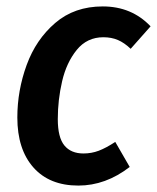

<svg xmlns="http://www.w3.org/2000/svg" viewBox="-20 -563 489 598"><path d="M449 -481 387 -411Q367 -430 347 -438.5Q327 -447 302 -447Q251 -447 219 -407.5Q187 -368 173.5 -310Q160 -252 160 -192Q160 -135 180.5 -110Q201 -85 240 -85Q265 -85 287.5 -93.5Q310 -102 339 -121L384 -43Q309 15 224 15Q134 15 84 -41.5Q34 -98 34 -197Q34 -281 63 -360.5Q92 -440 152 -491.5Q212 -543 300 -543Q390 -543 449 -481Z"/></svg>

Font: Fira Sans Condensed Medium
Style: Italic
Weight: 500
Width: 3
Italic angle: -8°
Designer: bBox Type GmbH & Carrois Corporate GbR & Edenspiekermann AG
Foundry: bBox Type GmbH & Carrois Corporate GbR & Edenspiekermann AG
Version: Version 4.301